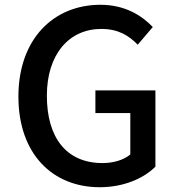

<svg xmlns="http://www.w3.org/2000/svg" viewBox="-20 -770 741 803"><path d="M397 13C498 13 581 -24 630 -73V-392H379V-297H525V-124C498 -101 454 -88 409 -88C257 -88 176 -195 176 -370C176 -542 268 -649 404 -649C476 -649 520 -620 556 -583L619 -657C574 -704 504 -750 400 -750C204 -750 57 -607 57 -366C57 -126 200 13 397 13Z"/></svg>

Font: Spoqa Han Sans Neo Medium
Style: Regular
Weight: 500
Designer: [Spoqa Han Sans Neo] Dong-huui Kim  Younghwa Kang  Yujin Lee  [Noto Sans] Ryoko NISHIZUKA  (kana & ideographs); Paul D. 
Foundry: Spoqa (http://www.spoqa-han-sans.com)
Version: Version 1.000